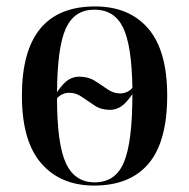

<svg xmlns="http://www.w3.org/2000/svg" viewBox="-20 -566 588 596"><path d="M272 10Q168 10 108 -59Q48 -128 48 -269Q48 -546 275 -546Q381 -546 440 -477.5Q499 -409 499 -269Q499 -127 441.5 -58.5Q384 10 272 10ZM157 -280Q177 -309 192.5 -318.5Q208 -328 226 -328Q254 -328 274.5 -315Q295 -302 313.5 -289Q332 -276 353 -276Q375 -276 391 -293Q389 -425 362 -480.5Q335 -536 273 -536Q211 -536 184.5 -478Q158 -420 157 -280ZM274 0Q339 0 365 -63Q391 -126 391 -274Q372 -246 356 -235.5Q340 -225 321 -225Q294 -225 273.5 -238.5Q253 -252 234.5 -265Q216 -278 195 -278Q173 -278 157 -261Q157 -119 184.5 -59.5Q212 0 274 0Z"/></svg>

Font: Noto Serif Display SemiCondensed Medium
Style: Regular
Weight: 500
Width: 4
Designer: Monotype Design Team
Foundry: Monotype Imaging Inc.
Version: Version 2.009